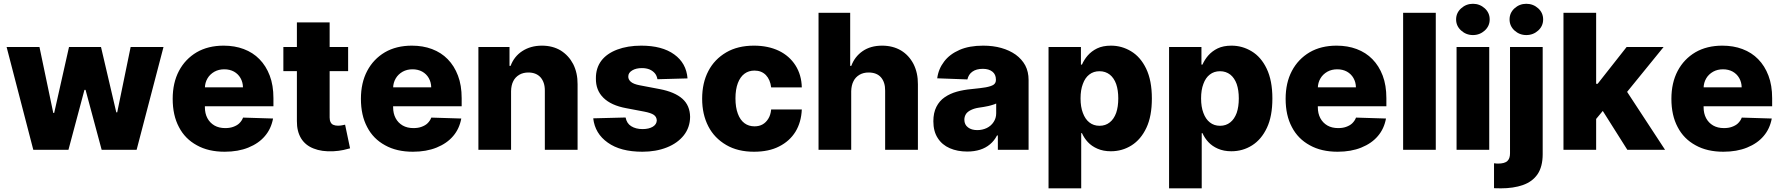

<svg xmlns="http://www.w3.org/2000/svg" viewBox="-20 -795 9459 1019"><path d="M343.3 0H156.7L15.1 -545.4H189.5L262.7 -195.8H267.6L346.2 -545.4H516.1L597.2 -198.7H602.1L673.3 -545.4H847.7L705.1 0H519.5L434.1 -317.9H428.2Z M1172.4 10.3Q1085.9 10.3 1024.9 -23.9Q961.9 -58.1 929.7 -120.6Q896.5 -182.6 896.5 -270.5Q896.5 -355.5 929.7 -418.5Q962.9 -481.4 1023.9 -517.6Q1084.5 -552.7 1167 -552.7Q1225.6 -552.7 1273.4 -534.7Q1322.8 -516.1 1356.9 -481Q1392.1 -445.3 1411.6 -393.6Q1431.2 -342.3 1431.2 -273.9V-231H957V-331.5H1269.5Q1269 -358.9 1256.3 -380.9Q1244.1 -402.3 1221.7 -415Q1199.2 -427.2 1170.4 -427.2Q1141.1 -427.2 1118.2 -414.6Q1094.2 -400.9 1081.5 -379.4Q1067.9 -356.4 1067.4 -328.6V-226.1Q1067.4 -192.9 1080.6 -168Q1093.8 -143.1 1118.2 -128.9Q1142.1 -115.2 1175.3 -115.2Q1199.7 -115.2 1217.3 -121.6Q1237.8 -128.9 1249.5 -140.1Q1263.7 -153.8 1270 -170.9L1429.2 -166Q1418.9 -111.3 1386.2 -73.2Q1353.5 -34.2 1297.9 -11.7Q1243.7 10.3 1172.4 10.3Z M1483.9 -545.4H1827.6V-417.5H1483.9ZM1555.7 -152.3V-676.3H1729.5V-171.4Q1729.5 -155.8 1734.9 -146Q1740.2 -135.7 1749.5 -132.3Q1759.8 -127.9 1773.4 -127.9Q1785.2 -127.9 1794.9 -129.9Q1801.3 -130.9 1811.5 -133.3L1837.9 -7.8Q1825.2 -3.9 1802.7 1Q1778.3 6.3 1749 7.8Q1687.5 10.7 1644.5 -6.8Q1601.1 -23.4 1578.1 -60.5Q1555.2 -98.1 1555.7 -152.3Z M2171.4 10.3Q2085 10.3 2023.9 -23.9Q1960.9 -58.1 1928.7 -120.6Q1895.5 -182.6 1895.5 -270.5Q1895.5 -355.5 1928.7 -418.5Q1961.9 -481.4 2022.9 -517.6Q2083.5 -552.7 2166 -552.7Q2224.6 -552.7 2272.5 -534.7Q2321.8 -516.1 2356 -481Q2391.1 -445.3 2410.6 -393.6Q2430.2 -342.3 2430.2 -273.9V-231H1956.1V-331.5H2268.6Q2268.1 -358.9 2255.4 -380.9Q2243.2 -402.3 2220.7 -415Q2198.2 -427.2 2169.4 -427.2Q2140.1 -427.2 2117.2 -414.6Q2093.3 -400.9 2080.6 -379.4Q2066.9 -356.4 2066.4 -328.6V-226.1Q2066.4 -192.9 2079.6 -168Q2092.8 -143.1 2117.2 -128.9Q2141.1 -115.2 2174.3 -115.2Q2198.7 -115.2 2216.3 -121.6Q2236.8 -128.9 2248.5 -140.1Q2262.7 -153.8 2269 -170.9L2428.2 -166Q2418 -111.3 2385.3 -73.2Q2352.5 -34.2 2296.9 -11.7Q2242.7 10.3 2171.4 10.3Z M2692.4 -311V0H2519V-545.4H2684.1V-445.3H2689.9Q2708.5 -495.6 2752 -523.9Q2796.4 -552.7 2856 -552.7Q2913.1 -552.7 2956.1 -526.9Q2998.5 -500 3022 -455.1Q3045.9 -407.7 3045.4 -347.7V0H2871.6V-313.5Q2872.1 -357.9 2848.6 -384.8Q2825.2 -410.2 2784.2 -410.2Q2756.8 -410.2 2736.3 -398.4Q2714.4 -385.3 2704.1 -364.3Q2692.9 -342.3 2692.4 -311Z M3628.9 -378.9 3469.2 -374.5Q3465.8 -393.6 3456.1 -405.3Q3445.3 -418.5 3427.7 -426.3Q3410.2 -433.6 3386.7 -433.6Q3355.5 -433.6 3335.4 -421.4Q3314 -408.7 3314.5 -388.7Q3314 -373.5 3327.6 -361.3Q3341.8 -348.6 3375.5 -342.3L3480.5 -322.3Q3561 -307.1 3602.1 -270.5Q3641.6 -234.9 3642.6 -174.8Q3642.1 -119.1 3609.4 -77.1Q3576.2 -35.2 3519.5 -12.7Q3461.9 10.3 3389.6 10.3Q3272.9 10.3 3205.6 -38.1Q3137.7 -85.9 3128.4 -167L3300.3 -171.4Q3306.2 -140.1 3329.6 -125.5Q3354 -109.9 3390.1 -109.9Q3423.8 -109.9 3444.8 -122.6Q3464.8 -134.8 3465.8 -155.8Q3464.8 -175.3 3449.7 -185.5Q3434.6 -195.8 3399.4 -202.6L3304.2 -220.7Q3223.1 -235.4 3182.1 -276.4Q3141.6 -316.4 3142.6 -378.9Q3142.1 -433.6 3171.4 -472.7Q3200.2 -510.7 3255.4 -531.7Q3311 -552.7 3383.3 -552.7Q3494.1 -552.7 3558.1 -506.3Q3622.6 -460 3628.9 -378.9Z M3981.9 10.3Q3895.5 10.3 3834.5 -25.4Q3771.5 -62 3739.3 -124.5Q3706.5 -188 3706.5 -271Q3706.5 -355.5 3739.7 -418.5Q3772 -480.5 3834.5 -517.1Q3895.5 -552.7 3981.4 -552.7Q4056.6 -552.7 4113.8 -525.4Q4169.4 -498.5 4201.7 -448.2Q4233.9 -397.5 4235.4 -331.1H4072.8Q4067.9 -372.1 4044.9 -396.5Q4021.5 -420.4 3984.4 -420.4Q3953.6 -420.4 3931.2 -403.8Q3908.7 -387.2 3896 -354Q3883.3 -320.3 3883.3 -272.9Q3883.3 -225.1 3896 -191.4Q3908.2 -158.2 3931.2 -141.1Q3953.6 -124.5 3984.4 -124.5Q4009.3 -124.5 4027.3 -134.8Q4045.4 -145 4057.6 -165Q4069.8 -184.1 4072.8 -213.9H4235.4Q4232.4 -146 4201.7 -95.7Q4170.4 -45.4 4114.7 -17.6Q4060.5 10.3 3981.9 10.3Z M4497.6 -311V0H4324.2V-727.1H4492.2V-445.3H4498Q4516.1 -494.6 4558.6 -523.9Q4600.6 -552.7 4661.6 -552.7Q4718.3 -552.7 4761.7 -527.3Q4803.7 -502 4828.1 -455.6Q4852.1 -408.2 4851.6 -347.7V0H4677.7V-313.5Q4678.2 -358.4 4655.3 -384.8Q4632.8 -410.2 4589.8 -410.2Q4562.5 -410.2 4542 -398.4Q4520 -385.3 4509.8 -364.3Q4498.5 -342.8 4497.6 -311Z M5113.3 9.3Q5061.5 9.3 5021 -8.3Q4979.5 -26.4 4957 -62Q4933.6 -97.7 4933.6 -151.4Q4933.6 -196.3 4949.7 -228Q4965.8 -259.8 4993.7 -278.8Q5022 -298.3 5058.6 -308.6Q5094.2 -318.4 5136.7 -322.3Q5185.5 -327.1 5211.4 -331.5Q5240.2 -336.9 5252.9 -345.2Q5265.6 -354 5265.6 -370.6V-372.6Q5265.6 -399.9 5247.1 -414.6Q5228 -429.7 5196.3 -429.7Q5161.6 -429.7 5140.6 -414.6Q5120.1 -399.9 5114.3 -373.5L4954.1 -379.4Q4960.4 -428.7 4990.7 -468.3Q5020 -507.3 5072.8 -530.3Q5124 -552.7 5197.8 -552.7Q5251 -552.7 5293.9 -540.5Q5337.4 -528.3 5370.6 -504.9Q5403.3 -481 5421.4 -447.8Q5439 -414.1 5439 -370.6V0H5275.9V-76.2H5271.5Q5256.8 -47.9 5234.4 -29.3Q5211.4 -9.8 5181.6 -0.5Q5150.9 9.3 5113.3 9.3ZM5166.5 -104.5Q5193.8 -104.5 5217.3 -115.7Q5240.2 -127 5253.4 -147.5Q5267.1 -168 5267.1 -193.8V-245.6Q5259.3 -241.7 5249 -238.8Q5247.1 -238.3 5239 -235.8Q5231 -233.4 5226.1 -232.4Q5216.8 -230 5200.7 -227.5Q5182.1 -224.6 5175.3 -223.6Q5151.9 -220.2 5133.8 -211.4Q5116.2 -203.1 5107.4 -190.9Q5098.1 -176.8 5098.1 -159.7Q5098.1 -133.3 5117.7 -118.7Q5136.2 -104.5 5166.5 -104.5Z M5718.3 204.6H5544.9V-545.4H5716.8V-452.1H5722.2Q5733.9 -478.5 5752.4 -500Q5773.4 -523.9 5802.7 -538.1Q5833 -552.7 5876.5 -552.7Q5933.6 -552.7 5982.9 -522.9Q6033.2 -492.7 6063 -430.7Q6093.3 -367.7 6093.3 -272.5Q6093.3 -178.2 6064.5 -117.2Q6035.2 -54.7 5985.4 -23.4Q5936 7.8 5875.5 7.8Q5835.4 7.8 5804.2 -5.9Q5773.9 -19 5753.4 -41Q5733.9 -62 5722.2 -88.4H5718.3ZM5714.8 -272.9Q5714.8 -227.5 5727.1 -195.8Q5739.3 -162.6 5761.2 -145.5Q5783.7 -127.4 5815.4 -127.4Q5847.2 -127.4 5869.6 -145.5Q5891.6 -162.6 5903.8 -195.8Q5915 -228.5 5915 -272.9Q5915 -316.4 5903.8 -349.1Q5892.1 -381.3 5870.1 -398.9Q5846.7 -417 5815.4 -417Q5783.7 -417 5761.2 -399.4Q5738.8 -382.3 5727.1 -349.6Q5714.8 -317.9 5714.8 -272.9Z M6357.9 204.6H6184.6V-545.4H6356.4V-452.1H6361.8Q6373.5 -478.5 6392.1 -500Q6413.1 -523.9 6442.4 -538.1Q6472.7 -552.7 6516.1 -552.7Q6573.2 -552.7 6622.6 -522.9Q6672.9 -492.7 6702.6 -430.7Q6732.9 -367.7 6732.9 -272.5Q6732.9 -178.2 6704.1 -117.2Q6674.8 -54.7 6625 -23.4Q6575.7 7.8 6515.1 7.8Q6475.1 7.8 6443.8 -5.9Q6413.6 -19 6393.1 -41Q6373.5 -62 6361.8 -88.4H6357.9ZM6354.5 -272.9Q6354.5 -227.5 6366.7 -195.8Q6378.9 -162.6 6400.9 -145.5Q6423.3 -127.4 6455.1 -127.4Q6486.8 -127.4 6509.3 -145.5Q6531.2 -162.6 6543.5 -195.8Q6554.7 -228.5 6554.7 -272.9Q6554.7 -316.4 6543.5 -349.1Q6531.7 -381.3 6509.8 -398.9Q6486.3 -417 6455.1 -417Q6423.3 -417 6400.9 -399.4Q6378.4 -382.3 6366.7 -349.6Q6354.5 -317.9 6354.5 -272.9Z M7079.1 10.3Q6992.7 10.3 6931.6 -23.9Q6868.7 -58.1 6836.4 -120.6Q6803.2 -182.6 6803.2 -270.5Q6803.2 -355.5 6836.4 -418.5Q6869.6 -481.4 6930.7 -517.6Q6991.2 -552.7 7073.7 -552.7Q7132.3 -552.7 7180.2 -534.7Q7229.5 -516.1 7263.7 -481Q7298.8 -445.3 7318.4 -393.6Q7337.9 -342.3 7337.9 -273.9V-231H6863.8V-331.5H7176.3Q7175.8 -358.9 7163.1 -380.9Q7150.9 -402.3 7128.4 -415Q7106 -427.2 7077.1 -427.2Q7047.9 -427.2 7024.9 -414.6Q7001 -400.9 6988.3 -379.4Q6974.6 -356.4 6974.1 -328.6V-226.1Q6974.1 -192.9 6987.3 -168Q7000.5 -143.1 7024.9 -128.9Q7048.8 -115.2 7082 -115.2Q7106.4 -115.2 7124 -121.6Q7144.5 -128.9 7156.2 -140.1Q7170.4 -153.8 7176.8 -170.9L7335.9 -166Q7325.7 -111.3 7293 -73.2Q7260.3 -34.2 7204.6 -11.7Q7150.4 10.3 7079.1 10.3Z M7426.8 -727.1H7600.1V0H7426.8Z M7883.8 0H7710.4V-545.4H7883.8ZM7734.4 -633.3Q7708 -657.2 7708 -691.9Q7708 -726.6 7734.4 -750.5Q7761.2 -774.9 7797.4 -774.9Q7833.5 -774.9 7860.4 -750.5Q7886.2 -726.6 7886.2 -691.9Q7886.2 -657.2 7860.4 -633.3Q7833.5 -608.9 7797.4 -608.9Q7761.2 -608.9 7734.4 -633.3Z M7994.1 19V-545.4H8167.5V22.9Q8167.5 89.4 8140.1 129.9Q8112.8 169.4 8062.5 187Q8012.7 204.6 7944.3 204.6Q7932.1 204.6 7926.8 204.1Q7924.3 204.1 7918.5 204.1Q7912.6 204.1 7909.2 203.6V71.8Q7911.1 71.8 7914.8 72Q7918.5 72.3 7920.4 72.8Q7923.8 73.2 7930.7 73.2Q7965.3 73.2 7980 59.6Q7994.1 46.4 7994.1 19ZM8080.6 -608.9Q8044.4 -608.9 8017.6 -633.3Q7991.7 -657.2 7991.7 -691.9Q7991.7 -726.6 8017.6 -750.5Q8044.4 -774.9 8080.6 -774.9Q8117.2 -774.9 8144 -750.5Q8169.9 -726.6 8169.9 -691.9Q8169.9 -657.2 8144 -633.3Q8117.2 -608.9 8080.6 -608.9Z M8535.6 -265.6 8434.1 -143.1 8435.1 -350.1H8459L8612.8 -545.4H8809.1L8581.5 -265.6ZM8451.2 0H8277.8V-727.1H8451.2ZM8816.9 0H8616.7L8473.6 -226.6L8587.9 -349.6Z M9126.5 10.3Q9040 10.3 8979 -23.9Q8916 -58.1 8883.8 -120.6Q8850.6 -182.6 8850.6 -270.5Q8850.6 -355.5 8883.8 -418.5Q8917 -481.4 8978 -517.6Q9038.6 -552.7 9121.1 -552.7Q9179.7 -552.7 9227.5 -534.7Q9276.9 -516.1 9311 -481Q9346.2 -445.3 9365.7 -393.6Q9385.3 -342.3 9385.3 -273.9V-231H8911.1V-331.5H9223.6Q9223.1 -358.9 9210.4 -380.9Q9198.2 -402.3 9175.8 -415Q9153.3 -427.2 9124.5 -427.2Q9095.2 -427.2 9072.3 -414.6Q9048.3 -400.9 9035.6 -379.4Q9022 -356.4 9021.5 -328.6V-226.1Q9021.5 -192.9 9034.7 -168Q9047.9 -143.1 9072.3 -128.9Q9096.2 -115.2 9129.4 -115.2Q9153.8 -115.2 9171.4 -121.6Q9191.9 -128.9 9203.6 -140.1Q9217.8 -153.8 9224.1 -170.9L9383.3 -166Q9373 -111.3 9340.3 -73.2Q9307.6 -34.2 9252 -11.7Q9197.8 10.3 9126.5 10.3Z"/></svg>

Font: My Font
Style: Regular
Weight: 500
Designer: Rasmus Andersson
Foundry: rsms
Version: Version 0.001